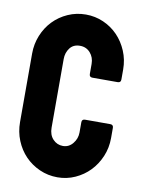

<svg xmlns="http://www.w3.org/2000/svg" viewBox="-82 -765 626 833"><g transform="rotate(10 231.0 -348.5)"><path d="M229 10Q187 10 150 -6.5Q113 -23 86 -51Q59 -79 43.5 -117Q28 -155 28 -198V-500Q28 -542 43.5 -580Q59 -618 86 -646Q113 -674 150 -690.5Q187 -707 229 -707Q270 -707 306.5 -691Q343 -675 370 -647Q397 -619 413 -581Q429 -543 429 -500V-456Q429 -442 415 -442H304Q290 -442 290 -456V-500Q290 -529 272.5 -549Q255 -569 227 -569Q198 -569 182.5 -548.5Q167 -528 167 -500V-198Q167 -166 185 -147Q203 -128 229 -128Q255 -128 272.5 -149.5Q290 -171 290 -198V-243Q290 -257 304 -257H415Q429 -257 429 -243V-198Q429 -155 413 -117Q397 -79 370 -51Q343 -23 306.5 -6.5Q270 10 229 10Z"/></g></svg>

Font: AL Dynamic
Style: Bold
Weight: 700
Version: Version 1.000; ttfautohint (v1.8.2) -l 8 -r 50 -G 200 -x 14 